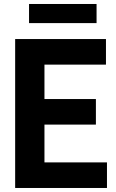

<svg xmlns="http://www.w3.org/2000/svg" viewBox="-20 -934 577 954"><path d="M55.3 0V-740H506.5V-612.9H200.9V-127.1H511.5V0ZM161.8 -314.9V-441.9H456.5V-314.9ZM124.3 -819.2V-914.2H459.8V-819.2Z"/></svg>

Font: Encode Sans Condensed Thin
Style: Regular
Weight: 100
Width: 3
Designer: Multiple Designers
Foundry: Impallari Type
Version: Version 3.002